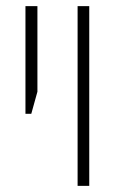

<svg xmlns="http://www.w3.org/2000/svg" viewBox="-20 -606 384 626"><path d="M233 0H271V-586H233ZM63 -235H82L102 -307V-586H63Z"/></svg>

Font: Noto Sans Hebrew ExtraCondensed ExtraLight
Style: Regular
Weight: 200
Width: 2
Designer: Monotype Design Team
Foundry: Monotype Imaging Inc.
Version: Version 2.004